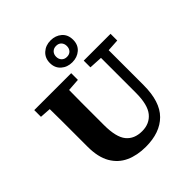

<svg xmlns="http://www.w3.org/2000/svg" viewBox="-243 -1058 1235 1235"><g transform="rotate(-45 374.0 -441.0)"><path d="M479 -596V-657H723V-596L640 -591V-273Q640 -123 569.5 -52.5Q499 18 370 18Q292 18 232.5 -9Q173 -36 139 -94.5Q105 -153 105 -248V-360Q105 -417 105 -475Q105 -533 104 -591L29 -596V-657H365V-596L279 -590Q278 -533 278 -475.5Q278 -418 278 -360V-272Q278 -162 315.5 -116Q353 -70 424 -70Q492 -70 531 -117.5Q570 -165 570 -274V-591ZM420 -750Q443 -750 456 -764Q469 -778 469 -800Q469 -822 456 -836Q443 -850 420 -850Q398 -850 384.5 -836Q371 -822 371 -800Q371 -778 384.5 -764Q398 -750 420 -750ZM420 -701Q375 -701 344.5 -728Q314 -755 314 -800Q314 -845 344.5 -872.5Q375 -900 420 -900Q465 -900 495.5 -873.5Q526 -847 526 -800Q526 -754 495.5 -727.5Q465 -701 420 -701Z"/></g></svg>

Font: Source Serif 4 SmText
Style: Bold
Weight: 700
Designer: Frank Grießhammer
Foundry: Adobe
Version: Version 4.005;hotconv 1.1.0;makeotfexe 2.6.0